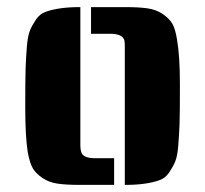

<svg xmlns="http://www.w3.org/2000/svg" viewBox="-20 -520 577 540"><path d="M236 -500H333Q371 -500 395 -496.5Q419 -493 437 -481Q455 -469 464 -454.5Q473 -440 478 -408Q486 -363 486 -282Q486 -201 485 -172.5Q484 -144 481.5 -112Q479 -80 472.5 -65Q466 -50 455.5 -34.5Q445 -19 428 -13Q391 0 333 0H331V-377Q331 -379 331 -389Q331 -399 330 -406Q325 -425 290 -425H236ZM206 -500V-123Q206 -121 206 -111Q206 -101 208 -94Q212 -75 247 -75H301V0H204Q166 0 142 -3.5Q118 -7 100 -19Q82 -31 73 -45.5Q64 -60 58 -92Q51 -137 51 -218Q51 -299 52 -327.5Q53 -356 55.5 -388Q58 -420 64.5 -435Q71 -450 81.5 -465.5Q92 -481 109 -487Q146 -500 204 -500Z"/></svg>

Font: Keania One
Style: Regular
Weight: 400
Designer: Julia Petretta
Foundry: Julia Petretta
Version: Version 1.003